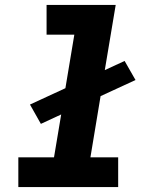

<svg xmlns="http://www.w3.org/2000/svg" viewBox="-20 -755 640 775"><path d="M54 0V-120H198L227 -293L145 -255L101 -333L244 -399L280 -615H168V-735H447L403 -472L483 -509L527 -432L386 -367L345 -120H457V0Z"/></svg>

Font: Iosevka Slab HvExObl
Style: Regular
Weight: 900
Width: 7
Italic angle: -9°
Monospace: yes
Designer: Belleve Invis
Foundry: Belleve Invis
Version: Version 11.1.1; ttfautohint (v1.8.3)